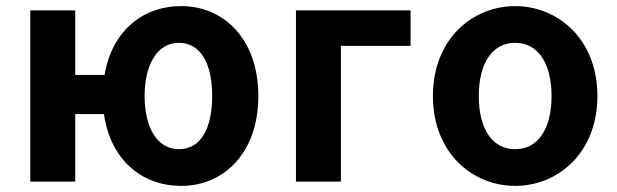

<svg xmlns="http://www.w3.org/2000/svg" viewBox="-20 -594 2018 628"><path d="M573 14C712 14 825 -94 825 -280C825 -466 712 -574 573 -574C445 -574 346 -491 322 -349H226V-560H79V0H226V-221H320C341 -73 442 14 573 14ZM565 -106C496 -106 453 -174 453 -280C453 -385 496 -454 565 -454C637 -454 674 -385 674 -280C674 -174 637 -106 565 -106Z M948 0H1095V-444H1323V-560H948Z M1665 14C1805 14 1934 -94 1934 -280C1934 -466 1805 -574 1665 -574C1525 -574 1396 -466 1396 -280C1396 -94 1525 14 1665 14ZM1665 -106C1589 -106 1546 -174 1546 -280C1546 -385 1589 -454 1665 -454C1741 -454 1784 -385 1784 -280C1784 -174 1741 -106 1665 -106Z"/></svg>

Font: DAIFUKU Sans JP
Style: Bold
Weight: 700
Designer: Original font ‘Source Han Sans JP’ : Ryoko NISHIZUKA  (kana, bopomofo & ideographs); Paul D. Hunt (Latin, Greek & Cyrill
Foundry: Daifuku
Version: Version 1.001